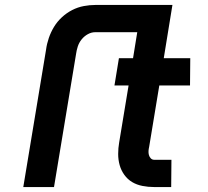

<svg xmlns="http://www.w3.org/2000/svg" viewBox="-20 -755 840 775"><path d="M198 0H74L166 -555Q169 -578 177 -601.5Q185 -625 198 -646.5Q211 -668 230 -685.5Q249 -703 271.5 -714.5Q294 -726 318 -730.5Q342 -735 365 -735H676L641 -520H748L747 -410H623L582 -162Q580 -154 579.5 -145.5Q579 -137 581 -129.5Q583 -122 588.5 -116Q594 -110 603 -110H672L671 0H602Q578 0 555 -4.5Q532 -9 513.5 -20Q495 -31 482 -49Q469 -67 463 -88.5Q457 -110 457 -133.5Q457 -157 461 -180L499 -410H442L460 -520H517L534 -625H364Q349 -625 334.5 -617Q320 -609 309.5 -596Q299 -583 294 -567.5Q289 -552 287 -537Z"/></svg>

Font: Iosevka Aile Extrabold Oblique
Style: Regular
Weight: 800
Italic angle: -9°
Designer: Belleve Invis
Foundry: Belleve Invis
Version: Version 31.1.0; ttfautohint (v1.8.4)